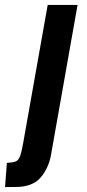

<svg xmlns="http://www.w3.org/2000/svg" viewBox="-100 -519 354 781"><path d="M-79.5 242 -72 143.5Q-48 142.5 -36.2 137.8Q-24.5 133 -18.2 115.8Q-12 98.5 -5.5 61.5L94 -499H215.5L107.5 111Q98 164.5 65.5 202.8Q33 241 -34 241.5Z"/></svg>

Font: Cabin
Style: Bold Italic
Weight: 700
Width: 4
Italic angle: -10°
Designer: Pablo Impallari
Foundry: Pablo Impallari. http://www.impallari.com Igino Marini. http://www.ikern.com
Version: Version 3.001